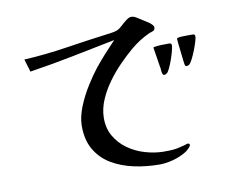

<svg xmlns="http://www.w3.org/2000/svg" viewBox="-81 -828 1162 964"><g transform="rotate(-10 500.0 -346.5)"><path d="M824 -41Q824 -44 821 -46Q818 -48 816 -48Q812 -48 810 -47Q806 -45 798 -43Q791 -41 777.5 -38Q764 -35 756 -33Q739 -30 721.5 -29.5Q704 -29 686 -29Q640 -30 593 -44Q546 -58 507 -86Q468 -114 444.5 -155Q421 -196 422 -250Q423 -295 442 -339.5Q461 -384 491.5 -426Q522 -468 557 -503.5Q592 -539 624 -566Q648 -586 671 -600.5Q694 -615 722 -628Q728 -630 734.5 -632Q741 -634 744 -636Q751 -642 751 -652Q751 -661 734 -675Q728 -680 715.5 -687.5Q703 -695 692 -702.5Q681 -710 677 -712Q665 -720 658 -722Q651 -724 645 -724Q633 -724 617 -711Q604 -701 588.5 -686.5Q573 -672 560 -668Q549 -664 536 -662.5Q523 -661 511 -659Q403 -645 296.5 -628.5Q190 -612 80 -606Q84 -590 89.5 -574Q95 -558 99 -541Q211 -558 321 -580Q431 -602 541 -624Q514 -596 486.5 -565.5Q459 -535 433 -503Q407 -470 377.5 -423Q348 -376 327.5 -325.5Q307 -275 306 -231Q305 -157 334.5 -106.5Q364 -56 414.5 -26Q465 4 528 17.5Q591 31 658 31Q690 31 726 21.5Q762 12 792 -6Q800 -10 811 -21Q824 -32 824 -41ZM822 -548Q822 -559 810 -559Q792 -559 772 -558.5Q752 -558 734 -555Q729 -555 729 -551Q729 -551 729 -550.5Q729 -550 729 -549Q733 -526 736.5 -502Q740 -478 744 -454Q746 -446 746.5 -436Q747 -426 749 -418Q751 -414 752.5 -411Q754 -408 759 -408Q765 -408 773 -414Q779 -419 787.5 -437Q796 -455 804 -477.5Q812 -500 817 -519.5Q822 -539 822 -548ZM946 -572Q946 -583 933 -583Q925 -583 910.5 -583Q896 -583 881.5 -582.5Q867 -582 859 -580Q853 -579 853 -574Q853 -570 855 -550Q857 -530 860 -505.5Q863 -481 865 -462Q867 -443 868 -441Q870 -432 877 -432Q881 -432 884.5 -434Q888 -436 891 -437Q897 -442 906.5 -460Q916 -478 925 -501Q934 -524 940 -543.5Q946 -563 946 -572Z"/></g></svg>

Font: UoqMunThenKhung
Style: Regular
Weight: 400
Designer: Font-Kai, 金井和夫, 宇文滿月
Foundry: Kazuo Kanai, Moonlit Owen
Version: Version 1.197